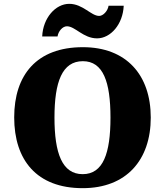

<svg xmlns="http://www.w3.org/2000/svg" viewBox="-20 -971 860 1001"><path d="M486 -771C557 -771 621 -845 625 -941H546C542 -914 518 -888 497 -888C455 -888 412 -951 341 -951C269 -951 204 -877 200 -781H280C284 -808 306 -834 329 -834C372 -834 414 -771 486 -771ZM411 10C639 10 766 -137 766 -358C766 -580 639 -725 412 -725C171 -725 54 -580 54 -359C54 -137 171 10 411 10ZM411 -63C304 -63 264 -172 264 -358C264 -544 304 -652 412 -652C518 -652 556 -544 556 -358C556 -172 518 -63 411 -63Z"/></svg>

Font: Noto Serif Gurmukhi Black
Style: Regular
Weight: 900
Designer: Vaibhav Singh and the Monotype Design Team
Foundry: Monotype Imaging Inc.
Version: Version 2.004